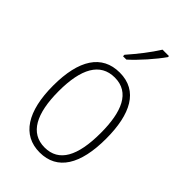

<svg xmlns="http://www.w3.org/2000/svg" viewBox="-234 -842 931 931"><g transform="rotate(45 231.0 -377.0)"><path d="M345 -757V-764H301C271 -716 231 -665 188 -616V-606H211C254 -644 313 -711 345 -757ZM413 -265C413 -433 359 -539 233 -539C111 -539 49 -442 49 -266C49 -90 112 10 232 10C353 10 413 -89 413 -265ZM87 -266C87 -419 133 -505 233 -505C336 -505 375 -411 375 -266C375 -108 330 -24 232 -24C133 -24 87 -112 87 -266Z"/></g></svg>

Font: Noto Sans Thai Looped Condensed ExtraLight
Style: Regular
Weight: 200
Width: 3
Designer: Sasikarn Vongin, Ben Mitchell
Foundry: The Fontpad Ltd
Version: Version 1.001